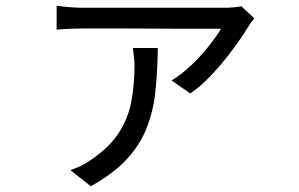

<svg xmlns="http://www.w3.org/2000/svg" viewBox="-20 -569 1040 668"><path d="M865 -505Q853 -492 845 -478Q834 -460 814 -430.5Q794 -401 766.5 -366.5Q739 -332 707.5 -299.5Q676 -267 642 -244L577 -289Q613 -311 647 -343.5Q681 -376 708 -410.5Q735 -445 749 -469Q735 -469 697.5 -469Q660 -469 609 -469Q558 -469 503.5 -469.5Q449 -470 399.5 -470Q350 -470 315.5 -470Q281 -470 271 -470Q249 -470 224.5 -469Q200 -468 177 -466V-549Q198 -546 223.5 -544Q249 -542 271 -542Q281 -542 317.5 -542Q354 -542 405.5 -542Q457 -542 514.5 -542Q572 -542 624.5 -542Q677 -542 715 -542Q753 -542 765 -542Q776 -542 793 -543.5Q810 -545 820 -547ZM529 -402Q528 -322 521 -253.5Q514 -185 491 -125.5Q468 -66 421.5 -15.5Q375 35 296 79L225 23Q242 17 259.5 9Q277 1 294 -11Q362 -57 394.5 -108.5Q427 -160 437.5 -218.5Q448 -277 448 -342Q448 -357 446 -372Q444 -387 442 -402Z"/></svg>

Font: Go Noto Current
Style: Regular
Weight: 400
Designer: Monotype Design Team
Foundry: Monotype Imaging Inc.
Version: Version 2.007; ttfautohint (v1.8) -l 8 -r 50 -G 200 -x 14 -D